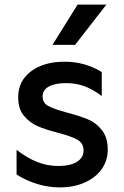

<svg xmlns="http://www.w3.org/2000/svg" viewBox="-20 -802 540 834"><path d="M52 -44V-151Q99 -115 142.5 -98Q186 -81 234 -81Q285 -81 314 -99Q343 -117 343 -148Q343 -180 316.5 -195Q290 -210 233 -225Q178 -239 143.5 -254Q109 -269 84 -299Q59 -329 59 -380Q59 -450 114.5 -492Q170 -534 261 -534Q349 -534 422 -489V-385Q382 -415 345.5 -428Q309 -441 267 -441Q219 -441 192 -426Q165 -411 165 -383Q165 -355 190 -341.5Q215 -328 271 -313Q327 -298 362 -283.5Q397 -269 422.5 -237Q448 -205 448 -152Q448 -104 421.5 -67Q395 -30 347.5 -9Q300 12 240 12Q191 12 142.5 -2.5Q94 -17 52 -44ZM317 -782H442L306 -607H208Z"/></svg>

Font: Amiko SemiBold
Style: Regular
Weight: 600
Designer: Pablo Impallari, Rodrigo Fuenzalida, Andres Torresi
Foundry: Impallari Type
Version: Version 1.001; ttfautohint (v1.3)